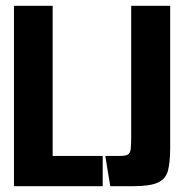

<svg xmlns="http://www.w3.org/2000/svg" viewBox="-20 -640 628 660"><path d="M28 -620H161V-104H333V0H28ZM359 0 342 -104H393Q412 -104 420 -109Q428 -114 429.5 -129Q431 -144 431 -175V-620H565V-132Q565 -83 557.5 -54Q550 -25 523 -12.5Q496 0 439 0Z"/></svg>

Font: Smooch Sans Thin ExtraBold
Style: Regular
Weight: 800
Version: Version 1.010